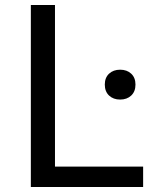

<svg xmlns="http://www.w3.org/2000/svg" viewBox="-20 -750 660 770"><path d="M400.3 -410.8Q400.3 -438.5 417.4 -454.5Q434.6 -470.5 461.8 -470.5Q489.1 -470.5 506.2 -454.5Q523.3 -438.5 523.3 -410.8Q523.3 -383 506.2 -366.8Q489.1 -350.7 461.8 -350.7Q434.6 -350.7 417.4 -366.8Q400.3 -383 400.3 -410.8ZM103.7 0V-730H200.5V0ZM554 0H154.5V-81.8H554Z"/></svg>

Font: Monaspace Neon Var ExtraLight
Style: Regular
Weight: 200
Designer: Riley Cran and the Lettermatic Team
Version: Version 1.200 (Monaspace Neon Var)